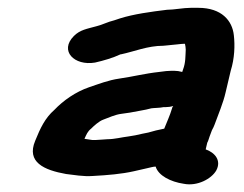

<svg xmlns="http://www.w3.org/2000/svg" viewBox="-20 -505 623 491"><path d="M398 -388C405 -389 412 -389 418 -390C423 -390 443 -393 450 -393H453C454 -388 455 -383 455 -378C454 -362 455 -345 448 -327L446 -321C439 -323 432 -324 425 -324H419C411 -324 400 -323 387 -321C350 -317 320 -309 285 -304C257 -300 232 -290 208 -282C173 -270 142 -248 119 -224C95 -203 83 -177 70 -145C47 -90 93 -70 149 -60C169 -58 192 -53 218 -55C255 -57 291 -60 322 -67L357 -75C362 -76 372 -79 378 -79C385 -56 416 -40 450 -35C485 -28 521 -48 533 -69C547 -95 529 -115 506 -123L510 -140C513 -145 514 -151 516 -156L522 -172C525 -177 527 -182 529 -187C538 -212 551 -242 557 -269L570 -324C580 -356 581 -389 578 -415C574 -452 547 -485 487 -485H468C449 -485 425 -480 407 -480C366 -475 322 -469 287 -458L272 -453C255 -449 243 -442 227 -438C202 -431 185 -429 169 -413C131 -375 170 -336 223 -345C245 -350 269 -357 288 -366H289C323 -373 357 -388 398 -388ZM423 -234C422 -232 420 -230 420 -228C414 -208 407 -194 400 -176C384 -173 373 -170 359 -166L344 -163C340 -162 330 -160 326 -159L308 -156C291 -154 273 -149 255 -149C246 -148 236 -148 225 -147H216C209 -148 202 -149 196 -150C201 -161 204 -169 213 -176C220 -183 233 -195 244 -199C258 -204 274 -212 291 -214L312 -217C331 -221 349 -223 367 -228C373 -229 390 -229 398 -231H403C410 -231 417 -232 423 -234Z"/></svg>

Font: Blanket
Style: SikObl
Weight: 700
Foundry: Cannot Into Space Fonts
Version: Version 0.9